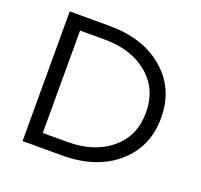

<svg xmlns="http://www.w3.org/2000/svg" viewBox="-123 -843 1026 981"><g transform="rotate(20 390.5 -352.5)"><path d="M310 0H95V-705H310Q495 -705 607.5 -608Q720 -511 720 -352Q720 -194 607 -97Q494 0 310 0ZM638 -352Q638 -479 548 -555Q458 -631 310 -631H178V-74H310Q458 -74 548 -149.5Q638 -225 638 -352Z"/></g></svg>

Font: Metropolitano
Style: Regular
Weight: 400
Designer: Fonts by Alex Slobzheninov & Chris M. Simpson / Changes by Cristiano Sobral
Foundry: Fonts by Alex Slobzheninov & Chris M. Simpson / Changes by Cristiano Sobral
Version: Version 1.00;August 30, 2020;FontCreator 13.0.0.2681 64-bit